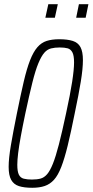

<svg xmlns="http://www.w3.org/2000/svg" viewBox="-20 -882 439 910"><path d="M133 8Q94 8 69.5 0Q45 -8 33 -29.5Q21 -51 21 -91Q21 -131 31.5 -193Q42 -255 60 -344Q78 -433 92.5 -495Q107 -557 122.5 -596.5Q138 -636 157 -658Q176 -680 201 -688Q226 -696 261 -696Q300 -696 325 -688Q350 -680 361.5 -658.5Q373 -637 373 -597Q373 -557 363 -495.5Q353 -434 334 -344Q316 -254 301 -192.5Q286 -131 270.5 -91Q255 -51 236 -30Q217 -9 192 -0.5Q167 8 133 8ZM131 -31Q155 -31 172 -35.5Q189 -40 203 -56Q217 -72 230.5 -105.5Q244 -139 259 -197Q274 -255 293 -344Q313 -436 322 -494.5Q331 -553 331 -586Q331 -619 323 -634Q315 -649 300.5 -653Q286 -657 263 -657Q240 -657 222 -652.5Q204 -648 190 -632Q176 -616 162 -582.5Q148 -549 133.5 -491Q119 -433 100 -344Q87 -282 78.5 -235.5Q70 -189 66 -156Q62 -123 62 -101Q62 -69 69.5 -54Q77 -39 93 -35Q109 -31 131 -31ZM341 -798 354 -862H399L386 -798ZM195 -798 209 -862H254L240 -798Z"/></svg>

Font: Saira UltraCondensed ExtraLight
Style: Italic
Weight: 250
Width: 1
Italic angle: -12°
Designer: Hector Gatti with collaboration of the Omnibus-Type team
Foundry: Omnibus-Type
Version: Version 1.101